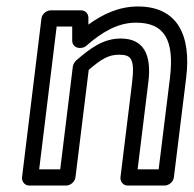

<svg xmlns="http://www.w3.org/2000/svg" viewBox="-20 -548 600 593"><path d="M101 -25 155 -466H203V-422C203 -409 214 -400 225 -400H229C236 -400 243 -403 247 -407C294 -448 343 -478 400 -478C487 -478 519 -426 505 -308L470 -25H405L438 -293C449 -379 424 -429 353 -429C300 -429 261 -401 215 -361C210 -356 206 -349 205 -343L166 -25ZM48 0C47 11 55 25 70 25H185C196 25 211 15 213 0L254 -332C293 -366 316 -379 347 -379C384 -379 397 -369 388 -293L352 0C351 11 359 25 374 25H489C500 25 515 15 517 0L555 -308C571 -438 529 -528 406 -528C347 -528 297 -504 253 -472V-494C253 -505 244 -516 231 -516H136C125 -516 110 -506 108 -491Z"/></svg>

Font: Falling Sky
Style: OuObl
Weight: 400
Designer: Paul D. Hunt
Foundry: Adobe Systems Incorporated
Version: Version 1.02